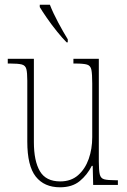

<svg xmlns="http://www.w3.org/2000/svg" viewBox="-20 -786 540 816"><path d="M235 10Q168 10 132 -35.5Q96 -81 96 -184V-443Q96 -477 92 -492.5Q88 -508 72.5 -512Q57 -516 24 -516H13V-536H124V-182Q124 -102 149.5 -58.5Q175 -15 236 -15Q282 -15 312 -41.5Q342 -68 357 -110.5Q372 -153 372 -203V-431Q372 -471 368.5 -489Q365 -507 350 -511.5Q335 -516 300 -516H292V-536H400V-99Q400 -62 404 -45Q408 -28 423 -24Q438 -20 470 -20H481V0H376L374 -81H370Q351 -43 319 -16.5Q287 10 235 10ZM263 -606Q245 -624 222 -652.5Q199 -681 179 -710Q159 -739 149 -756V-766H192Q205 -732 227.5 -690Q250 -648 268 -619V-606Z"/></svg>

Font: Noto Serif Tamil Condensed Thin
Style: Italic
Weight: 100
Width: 3
Italic angle: -12°
Designer: Indian Type Foundry, Tom Grace, and the Monotype Design Team
Foundry: Monotype Imaging Inc.
Version: Version 2.003; ttfautohint (v1.8.4.7-5d5b)